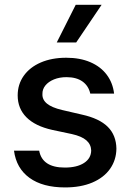

<svg xmlns="http://www.w3.org/2000/svg" viewBox="-20 -781 550 811"><path d="M260.7 -455.1Q231.4 -455.1 208 -445.6Q184.6 -436 171.6 -419.9Q158.7 -403.8 159.2 -383.8Q158.2 -359.9 178.5 -343.3Q198.7 -326.7 242.2 -316.4L326.2 -296.9Q399.4 -280.8 435.1 -245.4Q470.7 -210 471.7 -153.3Q471.2 -105.5 445.1 -68.1Q418.9 -30.8 370.1 -10Q321.3 10.7 254.9 10.7Q160.2 10.7 104.5 -29.8Q48.8 -70.3 39.1 -144.5H145.5Q158.7 -73.2 253.9 -73.2Q304.7 -73.2 334.7 -92.5Q364.7 -111.8 365.2 -145.5Q364.3 -171.4 344.5 -188.5Q324.7 -205.6 283.2 -214.8L200.2 -232.4Q128.4 -248.5 91.6 -285.6Q54.7 -322.8 54.7 -377.9Q54.7 -424.8 80.3 -460.9Q106 -497.1 152.3 -517.1Q198.7 -537.1 259.8 -537.1Q317.9 -537.1 361.6 -518.3Q405.3 -499.5 430.9 -465.3Q456.5 -431.2 461.9 -385.7H361.3Q354 -418.5 328.4 -436.8Q302.7 -455.1 260.7 -455.1ZM299.8 -760.7H409.2L301.8 -601.6H219.7Z"/></svg>

Font: Pretendard JP Medium
Style: Regular
Weight: 500
Designer: Base glyphs from Inter by Rasmus Andersson; Hangeul glyphs from Noto Sans CJK(Source Han Sans) by Jang Soo-young and Kan
Foundry: Kil Hyung-jin
Version: Version 1.309